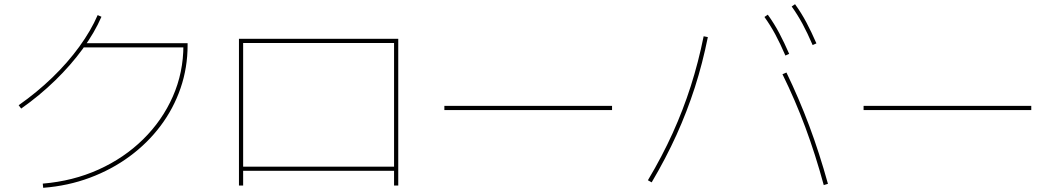

<svg xmlns="http://www.w3.org/2000/svg" viewBox="-20 -875 5040 916"><path d="M184 1Q328 -11 450 -66Q572 -121 663 -210.5Q754 -300 804.5 -414.5Q855 -529 855 -659L865 -649H376V-669H875V-659Q875 -552 841.5 -454.5Q808 -357 746 -274.5Q684 -192 598.5 -129Q513 -66 408.5 -27Q304 12 186 21ZM69 -373Q156 -434 229.5 -505Q303 -576 358.5 -652.5Q414 -729 446 -803L464 -795Q431 -719 374.5 -641.5Q318 -564 243.5 -491.5Q169 -419 81 -357Z M1120 10V-690H1880V10H1860V-60H1140V10ZM1140 -80H1860V-670H1140Z M2100 -350V-370H2900V-350Z M3727 -610Q3702 -668 3678.5 -711.5Q3655 -755 3627 -794L3643 -805Q3674 -762 3698 -716.5Q3722 -671 3745 -618ZM3857 -660Q3832 -718 3808.5 -761.5Q3785 -805 3757 -844L3773 -855Q3804 -812 3828 -766.5Q3852 -721 3875 -668ZM3910 8Q3870 -139 3822 -268Q3774 -397 3713 -521L3732 -529Q3792 -405 3840.5 -275.5Q3889 -146 3930 2ZM3071 -15Q3139 -129 3189 -239.5Q3239 -350 3275.5 -464Q3312 -578 3337 -702L3357 -698Q3332 -573 3295 -458Q3258 -343 3207.5 -231.5Q3157 -120 3089 -5Z M4100 -350V-370H4900V-350Z"/></svg>

Font: M PLUS 2 Thin
Style: Regular
Weight: 100
Designer: Coji Morishita
Foundry: UNDERFOREST DESIGN
Version: Version 1.001